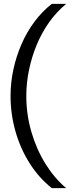

<svg xmlns="http://www.w3.org/2000/svg" viewBox="-20 -813 379 1000"><path d="M250 167Q183 114 134.5 37.5Q86 -39 60.5 -129Q35 -219 35 -313Q35 -384 50 -452.5Q65 -521 92.5 -584Q120 -647 160 -700.5Q200 -754 250 -793H325Q274 -751 235.5 -696.5Q197 -642 171 -579Q145 -516 131 -448.5Q117 -381 117 -313Q117 -217 143.5 -126Q170 -35 217 40.5Q264 116 325 167Z"/></svg>

Font: Mona Sans Expanded
Style: Regular
Weight: 400
Width: 7
Designer: Deni Anggara
Foundry: GitHub
Version: Version 2.000